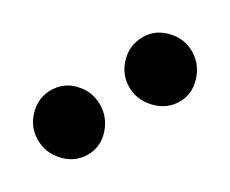

<svg xmlns="http://www.w3.org/2000/svg" viewBox="-37 -765 325 271"><g transform="rotate(-30 125.5 -629.5)"><path d="M15 -666.5Q30 -682 51 -682Q72 -682 86.5 -666.5Q101 -651 101 -630Q101 -609 86.5 -593Q72 -577 51 -577Q30 -577 15 -593Q0 -609 0 -630Q0 -651 15 -666.5ZM201 -682Q221 -682 236 -666.5Q251 -651 251 -630Q251 -609 236 -593Q221 -577 201 -577Q180 -577 164.5 -593Q149 -609 149 -630Q149 -651 164 -666.5Q179 -682 201 -682Z"/></g></svg>

Font: Dosis
Style: Bold
Weight: 700
Designer: Edgar Tolentino, Pablo Impallari, Igino Marini
Foundry: Edgar Tolentino, Pablo Impallari, Igino Marini
Version: Version 1.007